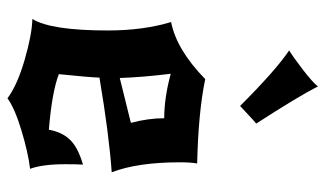

<svg xmlns="http://www.w3.org/2000/svg" viewBox="-194 -624 850 501"><g transform="rotate(90 230.5 -373.0)"><path d="M236 32Q201 6 135 -13Q69 -32 29 -33Q59 -81 59 -230Q59 -322 37 -395Q109 -409 186 -484Q272 -466 406 -463Q403 -445 403 -418Q403 -308 429 -240Q330 -233 182 -208Q181 -179 173 -102Q220 -84 318 -76Q324 -110 344 -131Q364 -152 409 -165Q408 -149 408 -119Q408 -60 420 -27Q378 -22 320 -4.5Q262 13 236 32ZM172 -394Q181 -321 183 -261L300 -290Q288 -336 288 -377Q235 -377 172 -394ZM302 -617Q291 -608 278 -595.5Q265 -583 256 -575Q162 -669 111 -703Q129 -714 161.5 -739Q194 -764 205 -778Q231 -727 302 -617Z"/></g></svg>

Font: NewRocker
Style: Regular
Weight: 400
Designer: Pablo Impallari, Brenda Gallo, Rodrigo Fuenzalida
Foundry: Pablo Impallari, Brenda Gallo, Rodrigo Fuenzalida
Version: Version 1.000